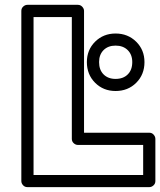

<svg xmlns="http://www.w3.org/2000/svg" viewBox="-20 -746 660 791"><path d="M67.9 0V-701.2Q67.9 -711.9 75.7 -719Q83.5 -726.1 92.8 -726.1H300.8Q311.5 -726.1 318.8 -718.3Q326.2 -710.4 326.2 -701.2V-199.2H595.2Q606 -199.2 613 -191.2Q620.1 -183.1 620.1 -173.8V0Q620.1 10.7 612.3 17.8Q604.5 24.9 595.2 24.9H92.8Q82 24.9 75 17.1Q67.9 9.3 67.9 0ZM118.2 -24.9H569.8V-148.9H300.8Q291.5 -148.9 283.7 -156Q275.9 -163.1 275.9 -173.8V-675.8H118.2ZM337.9 -490.2Q337.9 -540.5 371.8 -574.2Q405.8 -607.9 456.1 -607.9Q506.8 -607.9 541 -574.2Q575.2 -540.5 575.2 -490.2Q575.2 -439 541.3 -405Q507.3 -371.1 456.1 -371.1Q405.8 -371.1 371.8 -405Q337.9 -439 337.9 -490.2ZM388.2 -490.2Q388.2 -458 406.7 -439.5Q425.3 -420.9 456.1 -420.9Q487.8 -420.9 506.3 -439.5Q524.9 -458 524.9 -490.2Q524.9 -521 506.1 -539.6Q487.3 -558.1 456.1 -558.1Q425.3 -558.1 406.7 -539.6Q388.2 -521 388.2 -490.2Z"/></svg>

Font: Trueno ExtraBold Outline
Style: Regular
Weight: 800
Width: 6
Designer: Julieta Ulanovsky
Foundry: Julieta Ulanovsky
Version: Version 3.001b | FøM Fix